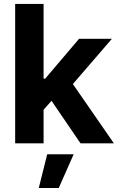

<svg xmlns="http://www.w3.org/2000/svg" viewBox="-20 -727 598 974"><path d="M187.6 -328H209.2L381.2 -530.3H547.8L318.4 -264.4H284.6L187.5 -154.8ZM56.9 -707H201.1V0H56.9ZM230.2 -232 326.4 -334.3 557.7 0H388.3ZM219.5 55.7H353.7L278.1 226.6H176.7Z"/></svg>

Font: Pretendard JP Variable
Style: Regular
Weight: 400
Designer: Base glyphs from Inter by Rasmus Andersson; Hangul glyphs from Noto Sans CJK(Source Han Sans) by Jang Soo-young and Kang
Foundry: Kil Hyung-jin
Version: Version 1.307;Glyphs 3.2 (3192)